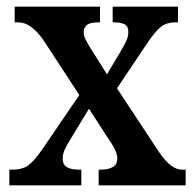

<svg xmlns="http://www.w3.org/2000/svg" viewBox="-20 -556 583 576"><path d="M8 0V-47H16Q47 -47 65 -60Q83 -73 109 -111L218 -271L110 -436Q73 -489 35 -489H24V-536H280V-489H277Q249 -489 240 -480.5Q231 -472 231 -460Q231 -449 236 -439Q241 -429 250 -414L301 -333L342 -402Q352 -419 358.5 -432.5Q365 -446 365 -460Q365 -478 353 -483.5Q341 -489 322 -489H318V-536H514V-489H506Q481 -489 464 -476.5Q447 -464 420 -424L331 -291L457 -100Q477 -71 493.5 -59Q510 -47 526 -47H537V0H276V-47H280Q332 -47 332 -80Q332 -91 326 -105Q320 -119 299 -149L247 -230L190 -136Q181 -122 174.5 -108Q168 -94 168 -79Q168 -63 180 -55Q192 -47 221 -47H224V0Z"/></svg>

Font: Noto Serif Hebrew Condensed SemiBold
Style: Regular
Weight: 600
Width: 3
Designer: Monotype Design Team
Foundry: Monotype Imaging Inc.
Version: Version 2.004; ttfautohint (v1.8.4.7-5d5b)